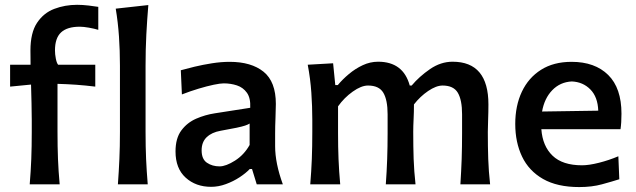

<svg xmlns="http://www.w3.org/2000/svg" viewBox="-20 -766 2644 798"><path d="M103.5 0Q108 -54.5 110 -105.2Q112 -156 112 -218V-267Q112 -300 111 -337.2Q110 -374.5 109 -414.5L22 -406V-497H107Q107 -512 106.8 -526.8Q106.5 -541.5 106.5 -556Q106.5 -630 134 -671.2Q161.5 -712.5 205.8 -729.2Q250 -746 300.5 -746Q322.5 -746 348.5 -743Q374.5 -740 388.5 -737.5V-642Q372 -647 349.5 -651Q327 -655 311.5 -655Q259.5 -655 234 -631.5Q208.5 -608 208.5 -556.5Q208.5 -540.5 212 -522.5Q215.5 -504.5 221.5 -497H376V-406Q335 -411 296.2 -413.8Q257.5 -416.5 219 -417.5V-218Q219 -156 221 -105.2Q223 -54.5 228 0ZM470 0Q474 -54.5 476.2 -105.2Q478.5 -156 478.5 -218V-493.5Q478.5 -555.5 474.5 -614.2Q470.5 -673 461 -730L596.5 -745Q591.5 -685 588.2 -622.8Q585 -560.5 585 -493.5V-218Q585 -156 587.2 -105.2Q589.5 -54.5 594 0Z M857.5 10.5Q793.5 10.5 751.5 -27.8Q709.5 -66 709.5 -136.5Q709.5 -191.5 733.8 -224Q758 -256.5 795.5 -272.8Q833 -289 872.5 -295L1020 -318Q1022 -358.5 1006.2 -380.5Q990.5 -402.5 964.8 -411Q939 -419.5 909.5 -419.5Q896 -419.5 868.2 -413.8Q840.5 -408 805.5 -397.5Q770.5 -387 736 -373.5L731.5 -474Q754.5 -480.5 788.8 -488.8Q823 -497 861.2 -503Q899.5 -509 934.5 -509Q1024.5 -509 1075.5 -467.8Q1126.5 -426.5 1126.5 -334Q1126.5 -310.5 1125 -276Q1123.5 -241.5 1123.5 -211V-158Q1123.5 -88 1155.5 0H1047L1027.5 -63.5H1018Q1002 -46.5 975.8 -29.2Q949.5 -12 918.8 -0.8Q888 10.5 857.5 10.5ZM892.5 -74.5Q919 -74.5 956.8 -98.5Q994.5 -122.5 1017.5 -163.5V-252.5Q1010.5 -248 998.5 -244Q986.5 -240 963 -235Q939.5 -230 897 -222.5Q860 -216 839 -195.8Q818 -175.5 818 -141Q818 -104.5 840.2 -89.5Q862.5 -74.5 892.5 -74.5Z M1269.5 0Q1274 -54.5 1276 -105.2Q1278 -156 1278 -218V-268Q1278 -323.5 1274 -381.2Q1270 -439 1259 -497L1364.5 -503L1373.5 -412.5H1384Q1403.5 -436 1430 -458.2Q1456.5 -480.5 1487.5 -495Q1518.5 -509.5 1551.5 -509.5Q1656 -509.5 1683 -410.5H1691Q1722.5 -448 1767.2 -478.8Q1812 -509.5 1861 -509.5Q2010 -509.5 2010 -332Q2010 -299.5 2008.8 -270.2Q2007.5 -241 2007.5 -218Q2007.5 -156 2009.2 -105.2Q2011 -54.5 2017 0H1893.5Q1897 -54.5 1898.8 -104.8Q1900.5 -155 1900.5 -212.5V-291Q1900.5 -350.5 1882.8 -380.5Q1865 -410.5 1819.5 -410.5Q1793 -410.5 1759.5 -387.8Q1726 -365 1700.5 -332Q1700.5 -300 1699 -270.5Q1697.5 -241 1697.5 -218Q1697.5 -156 1699.2 -105.2Q1701 -54.5 1707 0H1583.5Q1587.5 -54.5 1589.2 -104.8Q1591 -155 1591 -212.5V-291Q1591 -350.5 1573.2 -380.5Q1555.5 -410.5 1509.5 -410.5Q1481.5 -410.5 1446 -385.2Q1410.5 -360 1385 -324V-212.5Q1385 -155 1387 -104.8Q1389 -54.5 1394 0Z M2387.5 11.5Q2296 11.5 2237 -22.2Q2178 -56 2149.8 -115.2Q2121.5 -174.5 2121.5 -251Q2121.5 -326.5 2149 -384.8Q2176.5 -443 2228.8 -476Q2281 -509 2355.5 -509Q2452.5 -509 2507.8 -454.5Q2563 -400 2563 -293.5Q2563 -255.5 2559 -229H2230Q2235 -159 2276.5 -119Q2318 -79 2399 -79Q2428 -79 2469.5 -89.5Q2511 -100 2550 -116.5L2554 -21Q2524 -11.5 2482 0Q2440 11.5 2387.5 11.5ZM2356.5 -427.5Q2308 -425 2275.2 -391Q2242.5 -357 2233 -302.5L2466.5 -306Q2464.5 -363 2433.8 -394.2Q2403 -425.5 2356.5 -427.5Z"/></svg>

Font: Commissioner Flair Medium
Style: Regular
Weight: 500
Designer: Kostas Bartsokas
Foundry: Kostas Bartsokas
Version: Version 1.000; ttfautohint (v1.8.3)